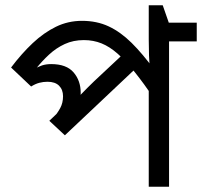

<svg xmlns="http://www.w3.org/2000/svg" viewBox="-20 -708 766 728"><path d="M726 -622V-551H621V0H544V-396L566 -332Q525 -392 491 -434.5Q457 -477 426.5 -504Q396 -531 365 -543.5Q334 -556 298 -556Q258 -556 225.5 -541Q193 -526 166 -501Q139 -476 116 -447L108 -445Q124 -455 139.5 -460Q155 -465 174 -465Q232 -465 259 -433.5Q286 -402 286 -356Q286 -345 285 -335Q284 -325 282 -320L265 -326Q277 -339 288 -351Q299 -363 311.5 -375Q324 -387 337 -400L461 -516L510 -463L226 -195L167 -250L249 -328L213 -285L183 -262Q198 -279 208.5 -298.5Q219 -318 219 -343Q219 -368 204 -383Q189 -398 160 -398Q144 -398 129 -394Q114 -390 98 -380L22 -452Q62 -505 104 -544.5Q146 -584 192 -606.5Q238 -629 291 -629Q347 -629 392 -608Q437 -587 479 -545.5Q521 -504 567 -441L549 -446Q546 -470 545 -498Q544 -526 544 -558V-688H597L620 -622Z"/></svg>

Font: ubangla85
Style: Book
Weight: 400
Designer: Jelle Bosma - Monotype Design Team
Foundry: Monotype Imaging Inc.
Version: Version 2.003